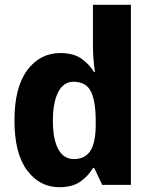

<svg xmlns="http://www.w3.org/2000/svg" viewBox="-20 -780 640 810"><path d="M230 9.8C266.6 9.8 296.4 2 318.8 -13.7C340.8 -29.3 358.9 -48.3 372.1 -70.8H377.9L411.1 0H532.2V-759.8H372.1V-585C372.1 -542.5 377 -497.6 380.9 -476.1H377C362.8 -498.5 344.7 -517.6 322.8 -533.2C300.3 -548.3 271 -556.2 234.9 -556.2C177.7 -556.2 130.9 -532.2 95.2 -484.4C59.1 -436 41 -365.2 41 -272C41 -179.2 58.6 -108.9 94.2 -61.5C129.4 -14.2 174.8 9.8 230 9.8ZM291 -108.9C236.3 -108.9 203.1 -163.1 203.1 -270C203.1 -377 235.8 -435.1 289.1 -435.1C325.7 -435.1 351.1 -420.9 364.3 -392.6C377.4 -364.3 383.8 -323.7 383.8 -271V-254.9C383.8 -157.7 357.4 -108.9 291 -108.9Z"/></svg>

Font: Avrile Sans
Style: Bold
Weight: 700
Designer: Monotype Design Team, Google (font), Stefan Peev (BGR Cyrillic), Cristiano Sobral (main changes)
Foundry: The Avrile Sans Project Authors
Version: Version 3.110